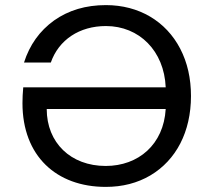

<svg xmlns="http://www.w3.org/2000/svg" viewBox="-20 -725 826 752"><path d="M68 -321C68 -114 201 7 394 7C460 7 518 -8 569 -38C670 -98 728 -209 728 -349C728 -418 714 -480 686 -534C630 -642 524 -705 395 -705C316 -705 249 -685 192 -645C135 -604 96 -549 74 -480H179C210 -569 291 -623 395 -623C525 -623 623 -526 629 -383H71C69 -361 68 -340 68 -321ZM163 -298H629C621 -159 522 -75 394 -75C257 -75 163 -166 163 -298Z"/></svg>

Font: Poppins
Style: Regular
Weight: 400
Designer: Ninad Kale (Devanagari), Jonny Pinhorn (Latin)
Foundry: Indian Type Foundry
Version: 4.004